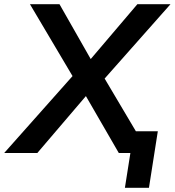

<svg xmlns="http://www.w3.org/2000/svg" viewBox="-65 -725 828 910"><path d="M527 165 553 0H501L517 -103H683L641 165ZM-45 0 298 -386V-332L77 -705H217L377 -424H347L586 -705H743L410 -329V-388L640 0H498L328 -294H363L112 0Z"/></svg>

Font: Nunito Sans 12pt
Style: Bold Italic
Weight: 700
Italic angle: -9°
Designer: Vernon Adams
Foundry: Vernon Adams
Version: Version 3.101;gftools[0.9.27]